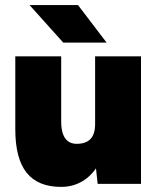

<svg xmlns="http://www.w3.org/2000/svg" viewBox="-20 -721 618 753"><path d="M363 0 353 -92V-500H533V0ZM40 -214V-500H220V-244ZM220 -244Q220 -216 226.5 -197Q233 -178 245.5 -168Q258 -158 277 -157Q315 -156 334 -175Q353 -194 353 -234H402Q402 -155 378 -100Q354 -45 313 -16.5Q272 12 220 12Q129 12 84.5 -43.5Q40 -99 40 -214ZM228 -554 96 -701H286L398 -554Z"/></svg>

Font: Figtree Light Black
Style: Regular
Weight: 900
Version: Version 2.000